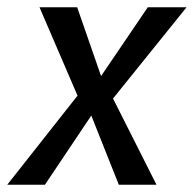

<svg xmlns="http://www.w3.org/2000/svg" viewBox="-57 -510 535 530"><path d="M375 0H271L195 -191L67 0H-37L157 -246L52 -490H156L222 -300L351 -490H458L255 -238Z"/></svg>

Font: Cabin
Style: Italic
Weight: 400
Designer: Pablo Impallari
Foundry: Pablo Impallari. www.impallari.com Igino Marini. www.ikern.com
Version: Version 1.005